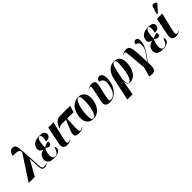

<svg xmlns="http://www.w3.org/2000/svg" viewBox="246 -2323 4057 4057"><g transform="rotate(-45 2274.5 -295.0)"><path d="M-32 0 334 -561Q330 -599 311.5 -616.5Q293 -634 251 -639Q209 -644 134 -644Q146 -697 175 -733.5Q204 -770 255 -770Q309 -770 329 -724.5Q349 -679 355 -571L383 -96Q386 -46 402 -30Q418 -14 452 -14Q479 -14 499 -21.5Q519 -29 533 -37L536 -30Q517 -13 492 -1.5Q467 10 444 10Q403 10 382.5 -12Q362 -34 359 -93L346 -344H343L151 0Z M720 10Q618 10 575 -32.5Q532 -75 545 -147Q554 -201 590 -233.5Q626 -266 681 -278L682 -283Q587 -309 604 -401Q616 -470 675.5 -509Q735 -548 830 -548Q898 -548 931.5 -531.5Q965 -515 974.5 -490Q984 -465 980 -441Q975 -410 947 -385.5Q919 -361 850 -361Q869 -460 861.5 -499.5Q854 -539 825 -539Q803 -539 784 -515.5Q765 -492 752 -420Q744 -374 743.5 -343.5Q743 -313 745 -290Q775 -306 809 -318.5Q843 -331 868 -331Q887 -316 882 -288Q878 -267 863 -252.5Q848 -238 822 -238Q783 -238 743 -279Q730 -260 716 -229Q702 -198 696 -157Q688 -114 691.5 -78.5Q695 -43 712.5 -22.5Q730 -2 765 -2Q808 -2 838 -38.5Q868 -75 893 -153Q905 -146 910.5 -127.5Q916 -109 913 -88Q909 -69 891 -46Q873 -23 832.5 -6.5Q792 10 720 10Z M1122 10Q1046 10 1019.5 -28Q993 -66 1010 -149L1088 -536H1245L1153 -150Q1146 -120 1141.5 -88.5Q1137 -57 1143 -36Q1149 -15 1173 -15Q1189 -15 1202.5 -21Q1216 -27 1233 -37L1237 -30Q1219 -17 1190.5 -3.5Q1162 10 1122 10Z M1465 10Q1380 10 1361 -30Q1342 -70 1374 -153L1471 -388H1350Q1313 -388 1291 -380Q1269 -372 1249 -351L1242 -354Q1272 -433 1305 -472Q1338 -511 1373 -523.5Q1408 -536 1446 -536H1742L1697 -388H1504L1495 -148Q1493 -97 1493 -68Q1493 -39 1501 -26.5Q1509 -14 1531 -14Q1548 -14 1566.5 -22Q1585 -30 1598 -40L1601 -31Q1573 -9 1540.5 0.5Q1508 10 1465 10Z M1898 10Q1813 10 1761.5 -42Q1710 -94 1710 -199Q1710 -255 1726 -316Q1742 -377 1776 -429Q1810 -481 1864 -513.5Q1918 -546 1995 -546Q2044 -546 2084.5 -524.5Q2125 -503 2149.5 -457Q2174 -411 2174 -337Q2174 -283 2158.5 -222.5Q2143 -162 2109.5 -109Q2076 -56 2023.5 -23Q1971 10 1898 10ZM1905 0Q1936 0 1960.5 -36.5Q1985 -73 2002 -133Q2019 -193 2027.5 -264Q2036 -335 2036 -403Q2036 -470 2025 -503Q2014 -536 1986 -536Q1957 -536 1932 -500Q1907 -464 1888 -404.5Q1869 -345 1858.5 -272.5Q1848 -200 1848 -128Q1848 -57 1862 -28.5Q1876 0 1905 0Z M2392 10Q2313 10 2284 -27Q2255 -64 2270 -137L2334 -437Q2344 -487 2340.5 -502.5Q2337 -518 2320 -518Q2299 -518 2266 -496L2264 -503Q2292 -522 2322.5 -532.5Q2353 -543 2387 -543Q2444 -543 2467.5 -515Q2491 -487 2475 -407L2418 -142Q2402 -66 2406.5 -40.5Q2411 -15 2444 -15Q2510 -15 2563 -81.5Q2616 -148 2635 -280Q2644 -346 2631.5 -385Q2619 -424 2592.5 -441.5Q2566 -459 2534 -461Q2541 -501 2562.5 -522.5Q2584 -544 2619 -544Q2666 -544 2692.5 -488.5Q2719 -433 2702 -313Q2694 -254 2669 -197Q2644 -140 2604 -93Q2564 -46 2510.5 -18Q2457 10 2392 10Z M2688 227 2758 -90 2800 -292Q2813 -358 2847 -416Q2881 -474 2934.5 -510Q2988 -546 3061 -546Q3159 -546 3203 -475.5Q3247 -405 3228 -268Q3215 -174 3179.5 -112.5Q3144 -51 3097 -20.5Q3050 10 3002 10Q2971 10 2949.5 1Q2928 -8 2917.5 -34Q2907 -60 2907 -110H2906L2845 227ZM2966 -2Q2994 -2 3018 -36.5Q3042 -71 3060 -131.5Q3078 -192 3089 -270Q3103 -370 3103.5 -428.5Q3104 -487 3092.5 -512Q3081 -537 3059 -537Q3026 -537 3003.5 -494Q2981 -451 2959 -344L2922 -170Q2913 -93 2926.5 -47.5Q2940 -2 2966 -2Z M3394 215 3360 210 3419 -4Q3407 -146 3399.5 -239Q3392 -332 3386.5 -388Q3381 -444 3376 -471.5Q3371 -499 3363.5 -507.5Q3356 -516 3344 -516Q3335 -516 3323 -511.5Q3311 -507 3294 -494L3289 -501Q3313 -521 3343 -532Q3373 -543 3411 -543Q3444 -543 3466.5 -534Q3489 -525 3503.5 -497.5Q3518 -470 3526.5 -415.5Q3535 -361 3540 -270.5Q3545 -180 3549 -45H3552Q3626 -137 3673.5 -216Q3721 -295 3721 -374Q3721 -418 3701.5 -443.5Q3682 -469 3638 -469Q3638 -500 3655 -523Q3672 -546 3703 -546Q3731 -546 3750 -524.5Q3769 -503 3769 -457Q3769 -403 3749.5 -346.5Q3730 -290 3697.5 -234Q3665 -178 3626.5 -124.5Q3588 -71 3550 -24Q3557 65 3550 122.5Q3543 180 3507.5 203.5Q3472 227 3394 215Z M3970 10Q3868 10 3825 -32.5Q3782 -75 3795 -147Q3804 -201 3840 -233.5Q3876 -266 3931 -278L3932 -283Q3837 -309 3854 -401Q3866 -470 3925.5 -509Q3985 -548 4080 -548Q4148 -548 4181.5 -531.5Q4215 -515 4224.5 -490Q4234 -465 4230 -441Q4225 -410 4197 -385.5Q4169 -361 4100 -361Q4119 -460 4111.5 -499.5Q4104 -539 4075 -539Q4053 -539 4034 -515.5Q4015 -492 4002 -420Q3994 -374 3993.5 -343.5Q3993 -313 3995 -290Q4025 -306 4059 -318.5Q4093 -331 4118 -331Q4137 -316 4132 -288Q4128 -267 4113 -252.5Q4098 -238 4072 -238Q4033 -238 3993 -279Q3980 -260 3966 -229Q3952 -198 3946 -157Q3938 -114 3941.5 -78.5Q3945 -43 3962.5 -22.5Q3980 -2 4015 -2Q4058 -2 4088 -38.5Q4118 -75 4143 -153Q4155 -146 4160.5 -127.5Q4166 -109 4163 -88Q4159 -69 4141 -46Q4123 -23 4082.5 -6.5Q4042 10 3970 10Z M4372 10Q4296 10 4269.5 -28Q4243 -66 4260 -149L4338 -536H4495L4403 -150Q4396 -120 4391.5 -88.5Q4387 -57 4393 -36Q4399 -15 4423 -15Q4439 -15 4452.5 -21Q4466 -27 4483 -37L4487 -30Q4469 -17 4440.5 -3.5Q4412 10 4372 10ZM4429 -602 4407 -612 4450 -764Q4461 -800 4483.5 -811Q4506 -822 4532.5 -812Q4559 -802 4581 -777L4579 -765Z"/></g></svg>

Font: Noto Serif Display ExtraCondensed ExtraBold
Style: Italic
Weight: 800
Width: 2
Italic angle: -12°
Designer: Monotype Design Team
Foundry: Monotype Imaging Inc.
Version: Version 2.009